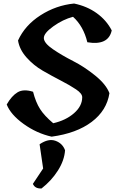

<svg xmlns="http://www.w3.org/2000/svg" viewBox="-20 -773 675 1086"><path d="M445 -223Q445 -244 410 -267.5Q375 -291 324.5 -317Q274 -343 222 -373Q170 -403 130 -448Q90 -493 82 -544Q121 -630 209 -686.5Q297 -743 399 -753Q472 -738 527 -698.5Q582 -659 612 -601Q593 -514 474 -534Q452 -625 393 -678Q336 -663 281.5 -624Q227 -585 228 -557Q229 -529 279.5 -494.5Q330 -460 393 -428Q456 -396 518 -346Q580 -296 599 -246Q584 -148 498.5 -83.5Q413 -19 272 0Q187 -19 113.5 -72Q40 -125 18 -182Q46 -231 79.5 -251Q113 -271 167 -254Q182 -195 206.5 -156.5Q231 -118 281 -76Q352 -92 398.5 -132.5Q445 -173 445 -223ZM215 293Q178 295 166 267L224 180L204 43Q254 9 294 23.5Q334 38 348 77Q344 134 308 191Q272 248 215 293Z"/></svg>

Font: Tillana SemiBold
Style: Regular
Weight: 600
Designer: Lipi Raval (Devanagari, Latin), Jonny Pinhorn (Latin)
Foundry: Indian Type Foundry
Version: Version 2.003;PS 1.0;hotconv 1.0.79;makeotf.lib2.5.61930; tt